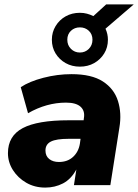

<svg xmlns="http://www.w3.org/2000/svg" viewBox="-20 -839 626 870"><path d="M185 11Q137 11 99 -11Q61 -33 38.5 -68.5Q16 -104 16 -145Q16 -223 83 -258.5Q150 -294 291 -294H359L360 -303Q366 -336 345.5 -355Q325 -374 279 -374Q191 -374 107 -326L74 -444Q113 -470 176.5 -486.5Q240 -503 304 -503Q395 -503 446 -470Q497 -437 514.5 -381.5Q532 -326 521 -261L480 0H315L326 -71Q302 -27 265.5 -8Q229 11 185 11ZM247 -105Q286 -105 311 -128Q336 -151 342 -188L345 -210H291Q235 -210 210.5 -197.5Q186 -185 186 -157Q186 -132 203 -118.5Q220 -105 247 -105ZM342 -537Q306 -537 277.5 -553Q249 -569 232 -596.5Q215 -624 215 -659Q215 -693 232 -721Q249 -749 277.5 -765Q306 -781 342 -781Q359 -781 374 -777Q389 -773 403 -766L461 -819H586L458 -709Q469 -685 469 -659Q469 -624 452 -596.5Q435 -569 406.5 -553Q378 -537 342 -537ZM342 -601Q366 -601 382.5 -617.5Q399 -634 399 -659Q399 -684 382.5 -699.5Q366 -715 342 -715Q318 -715 301.5 -699.5Q285 -684 285 -659Q285 -634 301.5 -617.5Q318 -601 342 -601Z"/></svg>

Font: Nunito Sans Black
Style: Italic
Weight: 900
Italic angle: -9°
Designer: Vernon Adams
Foundry: Vernon Adams
Version: Version 3.006; ttfautohint (v1.8.3)